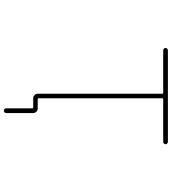

<svg xmlns="http://www.w3.org/2000/svg" viewBox="35 -828 929 1040"><g transform="rotate(90 500.0 -308.5)"><path d="M567.4 124V-18.6Q567.4 -23.4 563.5 -23.4H512.7Q502.9 -23.4 495.6 -30.8Q488.3 -38.1 488.3 -47.9V-722.7Q488.3 -727.5 483.4 -727.5H252.9Q248 -727.5 244.1 -731.4Q240.2 -735.4 240.2 -740.2Q240.2 -745.1 244.1 -749Q248 -752.9 252.9 -752.9H749Q753.9 -752.9 757.8 -749Q761.7 -745.1 761.7 -740.2Q761.7 -735.4 757.8 -731.4Q753.9 -727.5 749 -727.5H517.6Q512.7 -727.5 512.7 -722.7V-52.7Q512.7 -47.9 517.6 -47.9H568.4Q578.1 -47.9 585.4 -40.5Q592.8 -33.2 592.8 -23.4V124Q592.8 128.9 588.9 132.3Q585 135.7 580.1 135.7Q575.2 135.7 571.3 132.3Q567.4 128.9 567.4 124Z"/></g></svg>

Font: Rounded Mgen+ 1mn thin
Style: Regular
Weight: 100
Designer: [Source Han Sans]
Ryoko NISHIZUKA  (kana & ideographs); Paul D. Hunt (Latin, Greek & Cyrillic); Wenlong ZHANG  (bopomofo
Version: Version 1.059.20150602